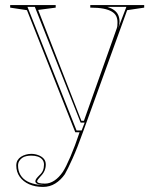

<svg xmlns="http://www.w3.org/2000/svg" viewBox="-20 -520 615 755"><path d="M149 215Q118 215 94.5 204.5Q71 194 57.5 175Q44 156 44 131Q44 119 49 110.5Q54 102 62.5 96.5Q71 91 81.5 88Q92 85 103 85Q117 85 130.5 90Q144 95 152 104Q160 113 160 127Q160 140 155 151.5Q150 163 140 173Q133 181 129.5 185.5Q126 190 126 193Q126 202 157 202Q176 202 194 190Q212 178 227 156Q239 138 257 96Q275 54 293 0H276L86 -480L20 -490V-500H199V-490L130 -481L300 -45H310L439 -408Q441 -413 441.5 -419.5Q442 -426 442 -433Q442 -446 437 -456.5Q432 -467 419.5 -474.5Q407 -482 386.5 -486Q366 -490 335 -490V-500H547V-490L480 -480L306 0Q284 62 265 104Q246 146 235 165Q219 188 197.5 201.5Q176 215 149 215ZM51 131Q51 152 60.5 168Q70 184 88 193.5Q106 203 130 206Q136 207 141.5 207.5Q147 208 154 208Q119 206 119 193Q119 188 123 182.5Q127 177 135 169Q145 160 149 150Q153 140 153 127Q153 115 146 107Q139 99 128 95.5Q117 92 103 92Q93 92 83.5 94Q74 96 67 101Q60 106 55.5 113.5Q51 121 51 131ZM281 -7H301L313 -38H297L117 -493H88ZM402 -493Q418 -488 429 -480Q440 -472 445 -460.5Q450 -449 450 -435Q450 -430 448.5 -422.5Q447 -415 444 -407L477 -493Z"/></svg>

Font: Kalnia Glaze Thin ExtraLight
Style: Regular
Weight: 250
Version: Version 1.110